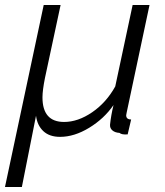

<svg xmlns="http://www.w3.org/2000/svg" viewBox="-48 -541 666 773"><path d="M128 -521H196L133 -227Q123 -177 123 -149Q123 -50 210 -50Q266 -50 323 -89Q380 -128 416 -193L486 -521H554L462 -88Q460 -80 460 -77Q460 -60 480 -60L466 0Q442 2 433 -6Q415 -7 404.5 -16Q394 -25 395 -39Q399 -77 409 -118Q371 -63 311 -26.5Q251 10 194 10Q151 10 126.5 -13Q102 -36 97 -75L40 212H-28Z"/></svg>

Font: Raleway-v4020
Style: Italic
Weight: 400
Italic angle: -12°
Designer: Matt McInerney, Pablo Impallari, Rodrigo Fuenzalida
Foundry: Matt McInerney, Pablo Impallari, Rodrigo Fuenzalida
Version: Version 4.020;PS 004.020;hotconv 1.0.88;makeotf.lib2.5.64775